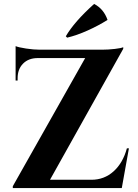

<svg xmlns="http://www.w3.org/2000/svg" viewBox="-20 -953 701 973"><path d="M320.3 -762.2 313.5 -769Q356 -842.3 457 -933.1Q505.9 -907.7 524.9 -852.1Q478.5 -822.8 423.3 -798.1Q368.2 -773.4 320.3 -762.2ZM623 -201.2H633.3L597.2 0H44.9V-9.3L411.6 -658.7H169.9Q124 -658.2 96.7 -630.4Q69.3 -602.5 69.3 -556.6V-544.9H59.1V-719.2Q74.2 -712.9 112.3 -707Q150.4 -701.2 180.7 -701.2H498.5Q528.8 -701.2 562.3 -705.1Q595.7 -709 604.5 -713.9V-705.6L233.4 -42H443.4Q508.3 -42 555.7 -84.7Q603 -127.4 623 -201.2Z"/></svg>

Font: Cinzel Bold
Style: Regular
Weight: 700
Designer: Natanael Gama
Version: Version 1.001;PS 001.001;hotconv 1.0.56;makeotf.lib2.0.21325